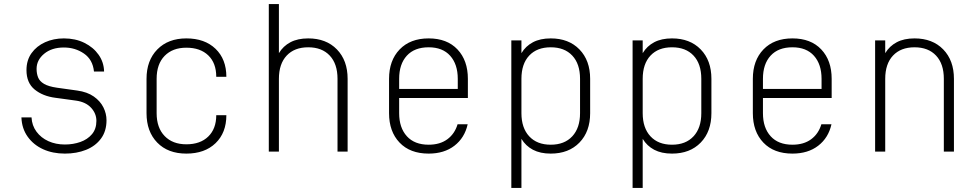

<svg xmlns="http://www.w3.org/2000/svg" viewBox="-20 -750 4840 950"><path d="M301 10Q241 10 193.5 -11.5Q146 -33 117 -73.5Q88 -114 86 -169H136Q138 -129 160.5 -98.5Q183 -68 219.5 -51.5Q256 -35 301 -35Q342 -35 377.5 -47.5Q413 -60 435 -86Q457 -112 457 -152Q457 -188 431 -216.5Q405 -245 357 -252Q332 -256 306.5 -259Q281 -262 255 -266Q192 -274 151.5 -307Q111 -340 111 -403Q111 -452 136 -487Q161 -522 203 -541Q245 -560 296 -560Q353 -560 397.5 -538Q442 -516 468 -479Q494 -442 495 -396H445Q439 -455 395.5 -485Q352 -515 296 -515Q236 -515 198.5 -484Q161 -453 161 -409Q161 -386 168.5 -367Q176 -348 198 -335Q220 -322 262 -316Q287 -312 312 -309Q337 -306 362 -302Q412 -295 444 -272.5Q476 -250 491.5 -219Q507 -188 507 -155Q507 -101 479.5 -64Q452 -27 405.5 -8.5Q359 10 301 10Z M902 10Q811 10 758 -44.5Q705 -99 705 -190V-360Q705 -451 758.5 -505.5Q812 -560 902 -560Q993 -560 1046.5 -508.5Q1100 -457 1100 -370H1050Q1050 -438 1010.5 -476Q971 -514 902 -514Q834 -514 794.5 -473.5Q755 -433 755 -360V-190Q755 -118 794.5 -77Q834 -36 902 -36Q971 -36 1010.5 -74.5Q1050 -113 1050 -180H1100Q1100 -93 1046.5 -41.5Q993 10 902 10Z M1310 0V-730H1360V-487Q1381 -522 1417 -541Q1453 -560 1505 -560Q1594 -560 1647 -505.5Q1700 -451 1700 -360V0H1650V-360Q1650 -434 1611.5 -475Q1573 -516 1505 -516Q1437 -516 1398.5 -475Q1360 -434 1360 -360V0Z M2101 10Q2009 10 1957 -44.5Q1905 -99 1905 -190V-360Q1905 -451 1957.5 -505.5Q2010 -560 2101 -560Q2192 -560 2243.5 -505.5Q2295 -451 2295 -360V-265H1955V-190Q1955 -118 1993 -76Q2031 -34 2101 -34Q2157 -34 2193.5 -61Q2230 -88 2244 -135H2294Q2279 -68 2228.5 -29Q2178 10 2101 10ZM1955 -310H2245V-360Q2245 -432 2207.5 -474Q2170 -516 2101 -516Q2031 -516 1993 -474.5Q1955 -433 1955 -360Z M2510 -550H2560V-487Q2581 -522 2617 -541Q2653 -560 2705 -560Q2794 -560 2847 -505.5Q2900 -451 2900 -360V-190Q2900 -99 2847 -44.5Q2794 10 2705 10Q2653 10 2617 -9Q2581 -28 2560 -63V180H2510ZM2705 -516Q2637 -516 2598.5 -475Q2560 -434 2560 -360V-190Q2560 -117 2598.5 -75.5Q2637 -34 2705 -34Q2773 -34 2811.5 -75.5Q2850 -117 2850 -190V-360Q2850 -434 2811.5 -475Q2773 -516 2705 -516Z M3110 -550H3160V-487Q3181 -522 3217 -541Q3253 -560 3305 -560Q3394 -560 3447 -505.5Q3500 -451 3500 -360V-190Q3500 -99 3447 -44.5Q3394 10 3305 10Q3253 10 3217 -9Q3181 -28 3160 -63V180H3110ZM3305 -516Q3237 -516 3198.5 -475Q3160 -434 3160 -360V-190Q3160 -117 3198.5 -75.5Q3237 -34 3305 -34Q3373 -34 3411.5 -75.5Q3450 -117 3450 -190V-360Q3450 -434 3411.5 -475Q3373 -516 3305 -516Z M3901 10Q3809 10 3757 -44.5Q3705 -99 3705 -190V-360Q3705 -451 3757.5 -505.5Q3810 -560 3901 -560Q3992 -560 4043.5 -505.5Q4095 -451 4095 -360V-265H3755V-190Q3755 -118 3793 -76Q3831 -34 3901 -34Q3957 -34 3993.5 -61Q4030 -88 4044 -135H4094Q4079 -68 4028.5 -29Q3978 10 3901 10ZM3755 -310H4045V-360Q4045 -432 4007.5 -474Q3970 -516 3901 -516Q3831 -516 3793 -474.5Q3755 -433 3755 -360Z M4310 0V-550H4360V-487Q4381 -522 4417 -541Q4453 -560 4505 -560Q4594 -560 4647 -505.5Q4700 -451 4700 -360V0H4650V-360Q4650 -434 4611.5 -475Q4573 -516 4505 -516Q4437 -516 4398.5 -475Q4360 -434 4360 -360V0Z"/></svg>

Font: Tiny Thin
Style: Regular
Weight: 100
Monospace: yes
Designer: Philipp Nurullin, Konstantin Bulenkov
Foundry: JetBrains
Version: Version 2.251; ttfautohint (v1.8.4.7-5d5b)